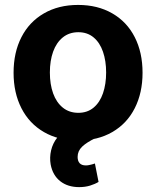

<svg xmlns="http://www.w3.org/2000/svg" viewBox="-20 -557 630 775"><path d="M34.8 -263.2Q34.8 -345.3 66.5 -407Q98.1 -468.8 157.2 -502.9Q216.2 -537.1 295.2 -537.1Q374.3 -537.1 433.4 -502.9Q492.5 -468.8 523.9 -407Q555.4 -345.3 555.4 -263.2Q555.4 -182.2 523.9 -120.2Q492.5 -58.2 433.4 -24Q374.3 10.2 295.2 10.2Q216.2 10.2 157.2 -24Q98.1 -58.2 66.5 -120.2Q34.8 -182.2 34.8 -263.2ZM408.4 -264.4Q408.4 -311.3 395.7 -348.1Q383 -385 357.8 -406Q332.6 -427 296.3 -427Q259.5 -427 233.5 -406Q207.6 -385 194.4 -348.4Q181.3 -311.9 181.3 -264.4Q181.3 -216.9 194.4 -180.2Q207.6 -143.6 233.5 -122.6Q259.5 -101.6 296.3 -101.6Q332.6 -101.6 357.8 -122.6Q383 -143.6 395.7 -180.5Q408.4 -217.4 408.4 -264.4ZM184.5 106.9Q179.6 78.9 186.2 50.2Q192.8 21.5 211.5 -2.1Q230.2 -25.8 259.9 -39.2L366.3 0Q329.7 17.5 311.5 35Q293.3 52.5 293.3 76.4Q293.3 93 301.6 101.9Q309.9 110.7 326.6 110.7Q333.2 110.7 339.6 109.3Q346.1 107.9 351.7 106.5Q358 104.2 363.1 102.9L377.8 177.3Q363.5 186 343.5 192.2Q323.6 198.3 299.6 198.3Q253.5 198.3 223.1 174.4Q192.7 150.5 184.5 106.9Z"/></svg>

Font: Pretendard JP Variable
Style: Regular
Weight: 400
Designer: Base glyphs from Inter by Rasmus Andersson; Hangul glyphs from Noto Sans CJK(Source Han Sans) by Jang Soo-young and Kang
Foundry: Kil Hyung-jin
Version: Version 1.307;Glyphs 3.2 (3192)